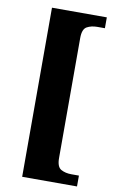

<svg xmlns="http://www.w3.org/2000/svg" viewBox="-97 -813 610 993"><g transform="rotate(10 208.0 -316.0)"><path d="M93 128V-760H381V-703H341Q310 -703 287 -690.5Q264 -678 264 -631V-1Q264 46 287 58.5Q310 71 341 71H381V128Z"/></g></svg>

Font: Noto Serif Armenian SemiCondensed ExtraBold
Style: Regular
Weight: 800
Width: 4
Designer: Monotype Design Team
Foundry: Monotype Imaging Inc.
Version: Version 2.008; ttfautohint (v1.8.4.7-5d5b)